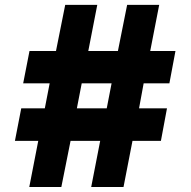

<svg xmlns="http://www.w3.org/2000/svg" viewBox="-20 -752 766 772"><path d="M661.1 -417Q667 -449.2 685.5 -546.9Q660.2 -546.9 584 -546.9Q592.8 -592.8 620.1 -732.4Q587.9 -732.4 491.2 -732.4Q481.4 -685.5 454.1 -546.9Q423.8 -546.9 335 -546.9Q343.8 -592.8 371.1 -732.4Q338.9 -732.4 242.2 -732.4Q232.4 -685.5 205.1 -546.9Q178.7 -546.9 98.6 -546.9Q92.8 -514.6 73.2 -417Q99.6 -417 179.7 -417Q174.8 -391.6 160.2 -316.4Q136.7 -316.4 65.4 -316.4Q58.6 -283.2 40 -185.5Q63.5 -185.5 133.8 -185.5Q125 -139.6 97.7 0Q129.9 0 226.6 0Q236.3 -46.9 263.7 -185.5Q293.9 -185.5 382.8 -185.5Q374 -139.6 346.7 0Q379.9 0 476.6 0Q486.3 -46.9 512.7 -185.5Q541 -185.5 627 -185.5Q632.8 -218.8 651.4 -316.4Q623 -316.4 539.1 -316.4Q543.9 -340.8 557.6 -417Q584 -417 661.1 -417ZM409.2 -316.4Q378.9 -316.4 289.1 -316.4Q293.9 -340.8 308.6 -417Q338.9 -417 428.7 -417Q423.8 -391.6 409.2 -316.4Z"/></svg>

Font: BM-Biotif
Style: Bold
Weight: 400
Designer: Deni Anggara
Version: Version 1.000;PS 001.000;hotconv 1.0.88;makeotf.lib2.5.64776